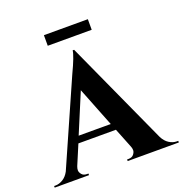

<svg xmlns="http://www.w3.org/2000/svg" viewBox="-178 -993 1073 1125"><g transform="rotate(-20 359.0 -430.5)"><path d="M218 -795V-861H492V-795ZM737 -10H746V0H427V-10H436Q458 -10 468.5 -23.5Q479 -37 479 -49Q479 -61 474 -73L425 -196H191L139 -73Q134 -60 134 -48.5Q134 -37 144.5 -23.5Q155 -10 178 -10H186V0H-28V-10H-19Q4 -10 27 -24Q50 -38 65 -66L296 -589Q343 -688 346 -720H355L652 -68Q667 -39 690 -24.5Q713 -10 737 -10ZM208 -238H408L311 -484Z"/></g></svg>

Font: Cinzel Decorative
Style: Bold
Weight: 700
Version: Version 1.002;PS 001.002;hotconv 1.0.56;makeotf.lib2.0.21325